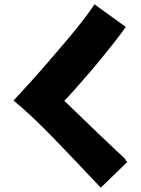

<svg xmlns="http://www.w3.org/2000/svg" viewBox="-20 -831 651 884"><path d="M444 33Q421 9 385.5 -28.5Q350 -66 307 -111.5Q264 -157 218 -204Q172 -251 126.5 -294Q81 -337 42 -368Q72 -400 112.5 -444.5Q153 -489 197 -540Q241 -591 283.5 -641Q326 -691 360.5 -735.5Q395 -780 415 -811L559 -707Q539 -678 510 -641Q481 -604 448 -563.5Q415 -523 382 -485Q349 -447 321.5 -416Q294 -385 276 -367Q370 -276 427 -221.5Q484 -167 513.5 -139.5Q543 -112 553 -102.5Q563 -93 562 -94Q561 -95 558 -97Q556 -99 556 -97.5Q556 -96 566 -85Z"/></svg>

Font: Mochiy Pop One
Style: Regular
Weight: 400
Designer: FONTDASU
Foundry: FONTDASU / Google Inc. / Adobe
Version: Version 2.000